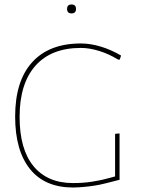

<svg xmlns="http://www.w3.org/2000/svg" viewBox="-20 -836 643 861"><path d="M342.8 -641.1Q385.3 -641.1 432.1 -627Q476.6 -613.8 522.9 -586.9L517.1 -568.8H509.8Q466.8 -594.7 425.3 -607.4Q381.3 -621.1 342.8 -621.1Q210 -621.1 139.2 -541.5Q67.9 -461.4 67.9 -312Q67.9 -167 129.9 -91.3Q192.4 -15.1 307.1 -15.1Q331.1 -15.1 351.6 -16.6Q374.5 -18.1 394 -21.5Q426.3 -26.9 440.4 -30.3Q469.2 -37.1 496.1 -44.9V-235.8L516.1 -237.8V-29.8Q501.5 -25.9 456.5 -14.6Q425.8 -6.8 405.8 -3.9Q381.3 0 358.4 2Q335 4.4 308.1 4.9Q181.6 4.9 115.2 -77.1Q47.9 -160.2 47.9 -313Q47.9 -472.7 124 -556.6Q200.2 -641.1 342.8 -641.1ZM280.8 -795.9Q280.8 -815.9 300.8 -815.9Q320.8 -815.9 320.8 -795.9Q320.8 -775.9 300.8 -775.9Q280.8 -775.9 280.8 -795.9Z"/></svg>

Font: Datalegreya
Style: Thin
Weight: 250
Designer: Figs Lab
Foundry: Figs Lab
Version: Version 1.002;PS 001.002;hotconv 1.0.70;makeotf.lib2.5.58329